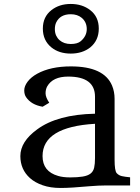

<svg xmlns="http://www.w3.org/2000/svg" viewBox="-20 -934 704 967"><path d="M217.8 -499Q209.5 -483.9 209.5 -464.1Q209.5 -444.3 228 -416.5L194.8 -396.5Q137.2 -406.2 111.3 -444.8Q102.1 -458 102.1 -479Q102.1 -500 119.1 -522.7Q136.2 -545.4 167 -562.5Q234.4 -599.6 336.9 -599.6Q503.9 -599.6 544.4 -502.9Q557.1 -472.7 557.1 -436V-129.9Q557.1 -73.2 567.9 -61.8Q578.6 -50.3 594 -46.9Q609.4 -43.5 635.3 -41V0H514.2Q478 0 431.6 3.9Q336.4 12.7 285.2 12.7Q233.9 12.7 194.8 -1Q155.8 -14.6 130.9 -37.1Q82.5 -80.6 82.5 -147.9Q82.5 -220.7 167 -282.2Q268.6 -357.4 458.5 -361.3V-446.8Q458.5 -548.3 323.2 -548.3Q246.1 -548.3 217.8 -499ZM458.5 -310.5H459.5L458.5 -311ZM458.5 -310.5Q194.3 -294.9 194.3 -147.9Q194.3 -70.3 272.9 -47.9Q297.4 -40.5 334 -40.5Q370.6 -40.5 396.2 -44.7Q421.9 -48.8 435.8 -59.6Q449.7 -70.3 454.1 -89.1Q458.5 -107.9 458.5 -137.7ZM336.4 -664.1Q277.3 -664.1 238.8 -695.3Q195.8 -730.5 195.8 -790Q195.8 -849.1 238.8 -882.8Q278.3 -914.1 336.4 -914.1Q394.5 -914.1 434.6 -882.8Q477.5 -849.6 477.5 -790Q477.5 -730.5 434.6 -695.3Q395 -664.1 336.4 -664.1ZM336.4 -712.4Q370.1 -712.4 386.7 -726.6Q417 -752.4 417 -787.6Q417 -822.3 392.1 -843.8Q370.1 -862.3 336.4 -862.3Q282.7 -862.3 262.7 -820.3Q256.3 -806.2 256.3 -787.4Q256.3 -768.6 262.9 -754.6Q269.5 -740.7 280.3 -731.4Q302.2 -712.4 336.4 -712.4Z"/></svg>

Font: Metamorphous
Style: Regular
Weight: 400
Designer: James Grieshaber
Foundry: James Grieshaber
Version: Version 1.001